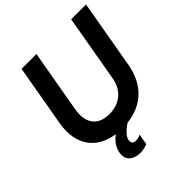

<svg xmlns="http://www.w3.org/2000/svg" viewBox="-240 -852 1205 1205"><g transform="rotate(-45 362.0 -250.0)"><path d="M296 200C319 202 347 198 372 187L384 115C370 124 352 127 335 126C317 124 308 113 311 90C316 63 351 29 385 9C521 -6 618 -92 644 -243L724 -700H592L515 -257C499 -162 434 -109 341 -109C242 -109 191 -172 211 -284L284 -700H152L80 -289C51 -118 134 -13 280 8C244 35 221 70 215 105C205 158 235 195 296 200Z"/></g></svg>

Font: Fixel Display 20240404 SemiBold
Style: Italic
Weight: 600
Italic angle: -10°
Designer: AlfaBravo + MacPaw
Foundry: Kyrylo Tkachov, Marchela Mozhyna, Serhii Makarenko, Maria Weinstein, Zakhar Kryvoshyya
Version: Version 1.211;Glyphs 3.2 (3225)